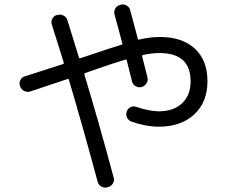

<svg xmlns="http://www.w3.org/2000/svg" viewBox="-20 -804 1040 878"><path d="M72.3 -409.2 71.3 -411.1Q66.4 -424.8 73.2 -438Q80.1 -451.2 93.8 -455.1Q238.3 -502 267.6 -510.7Q272.5 -512.7 271.5 -517.6L216.8 -692.4Q212.9 -705.1 219.2 -718.3Q225.6 -731.4 240.2 -735.4H243.2Q256.8 -740.2 270.5 -732.9Q284.2 -725.6 288.1 -711.9Q296.9 -683.6 314.5 -627Q332 -570.3 340.8 -542Q342.8 -536.1 347.7 -538.1Q349.6 -538.1 354 -540Q358.4 -542 360.4 -542Q492.2 -586.9 536.1 -599.6Q541 -601.6 539.1 -606.4Q534.2 -625 522.5 -668.9Q510.7 -712.9 503.9 -737.3Q500 -751 506.8 -764.2Q513.7 -777.3 528.3 -781.2L531.2 -782.2Q544.9 -786.1 558.1 -779.3Q571.3 -772.5 575.2 -757.8Q593.8 -688.5 610.4 -626Q611.3 -622.1 616.2 -623Q665 -634.8 711.9 -634.8Q813.5 -634.8 871.1 -581.5Q928.7 -528.3 928.7 -432.6Q928.7 -336.9 868.2 -280.8Q807.6 -224.6 706.1 -224.6Q647.5 -224.6 581.1 -248Q567.4 -252.9 561 -266.1Q554.7 -279.3 559.6 -293.9Q563.5 -306.6 576.2 -313.5Q588.9 -320.3 602.5 -315.4Q660.2 -295.9 706.1 -294.9Q773.4 -294.9 812.5 -331.5Q851.6 -368.2 851.6 -432.6Q851.6 -561.5 709 -561.5Q675.8 -561.5 633.8 -552.7Q628.9 -550.8 629.9 -546.9Q637.7 -513.7 654.3 -450.2Q658.2 -436.5 649.9 -423.3Q641.6 -410.2 627.9 -406.2H627Q613.3 -402.3 600.6 -409.7Q587.9 -417 584 -430.7Q568.4 -495.1 559.6 -528.3Q557.6 -533.2 552.7 -531.2Q491.2 -512.7 410.2 -484.4Q401.4 -481.4 369.1 -469.7Q364.3 -467.8 366.2 -461.9Q433.6 -239.3 500 8.8Q503.9 22.5 496.1 35.2Q488.3 47.9 473.6 51.8L469.7 52.7Q456.1 56.6 443.4 49.3Q430.7 42 426.8 28.3Q356.4 -233.4 294.9 -439.5Q293 -444.3 288.1 -442.4Q168 -402.3 118.2 -385.7Q104.5 -380.9 90.3 -388.2Q76.2 -395.5 72.3 -409.2Z"/></svg>

Font: Rounded-L Mgen+ 2m regular
Style: Regular
Weight: 400
Designer: [Source Han Sans]
Ryoko NISHIZUKA  (kana & ideographs); Paul D. Hunt (Latin, Greek & Cyrillic); Wenlong ZHANG  (bopomofo
Version: Version 1.059.20150602